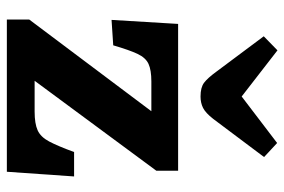

<svg xmlns="http://www.w3.org/2000/svg" viewBox="-158 -692 849 574"><g transform="rotate(90 267.0 -404.5)"><path d="M38 0V-67L312 -432H223Q189 -432 170.5 -423.5Q152 -415 140.5 -390.5Q129 -366 115 -318L39 -313L51 -512H490V-447L221 -83H313Q349 -83 369 -92Q389 -101 402.5 -126.5Q416 -152 434 -201H507L493 0ZM268 -579Q241 -579 227 -589.5Q213 -600 194 -626L88 -768L130 -809L268 -702L407 -808L449 -769L335 -617Q317 -594 302 -586.5Q287 -579 268 -579Z"/></g></svg>

Font: Literata 12pt
Style: Bold
Weight: 700
Designer: Latin by Veronika Burian and Jose Scaglione. Greek by Irene Vlachou. Cyrillic by Vera Evstafieva.
Foundry: TypeTogether
Version: Version 3.002